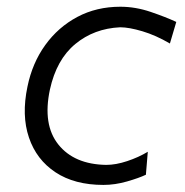

<svg xmlns="http://www.w3.org/2000/svg" viewBox="-20 -526 537 556"><path d="M279.5 9.5Q196 9.5 140.8 -27Q85.5 -63.5 63.8 -127.8Q42 -192 59.5 -275Q73.5 -343.5 111 -395.5Q148.5 -447.5 204 -477Q259.5 -506.5 328.5 -506.5Q372.5 -506.5 416.5 -491.5Q460.5 -476.5 490.5 -462.5L472 -400Q431 -424 392.2 -435.5Q353.5 -447 328 -447Q252.5 -443.5 198 -398.5Q143.5 -353.5 124.5 -266.5Q103 -165 149 -107.5Q195 -50 287.5 -48.5Q315.5 -48.5 348.5 -59.5Q381.5 -70.5 408 -86.5L402.5 -20Q382.5 -10.5 347.8 -0.5Q313 9.5 279.5 9.5Z"/></svg>

Font: Commissioner Flair Light
Style: Italic
Weight: 300
Italic angle: -12°
Designer: Kostas Bartsokas
Foundry: Kostas Bartsokas
Version: Version 1.000; ttfautohint (v1.8.3)